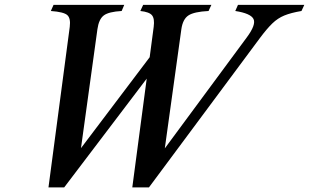

<svg xmlns="http://www.w3.org/2000/svg" viewBox="-20 -782 1307 812"><path d="M185 10.5 275 -668.5Q279.5 -705 264.5 -718.2Q249.5 -731.5 195 -735.5L206.5 -761.5H505.5L494.5 -735.5Q440 -732.5 419 -716.8Q398 -701 392 -658.5L322.5 -155.5L613 -540L630 -668.5Q634.5 -703 623 -717.2Q611.5 -731.5 573.5 -735.5L585.5 -761.5H874L862 -735.5Q801 -732.5 777 -716.8Q753 -701 747 -658.5L677 -154.5L1023.5 -623.5Q1064 -678 1052 -701.8Q1040 -725.5 975 -735.5L986.5 -761.5H1267L1255 -735.5Q1210.5 -728 1182.5 -716.5Q1154.5 -705 1131.8 -683Q1109 -661 1079.5 -621.5L610 10.5H539.5L600.5 -449.5L251.5 10.5Z"/></svg>

Font: Libre Caslon Text Medium Italic
Style: Regular
Weight: 500
Italic angle: -22.583°
Designer: Pablo Impallari, Rodrigo Fuenzalida, Katja Schimmel
Foundry: Pablo Impallari, Rodrigo Fuenzalida
Version: Version 2.000